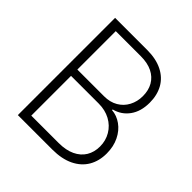

<svg xmlns="http://www.w3.org/2000/svg" viewBox="-189 -847 987 987"><g transform="rotate(45 304.5 -353.5)"><path d="M89.8 -707H323.2Q387.7 -707 433.1 -684.3Q478.5 -661.6 501.5 -620.4Q524.4 -579.1 524.4 -524.4Q524.4 -460.9 494.4 -419.4Q464.4 -377.9 414.1 -365.2V-360.4Q450.2 -357.9 482.2 -335.2Q514.2 -312.5 533.4 -273.2Q552.7 -233.9 552.7 -183.6Q552.7 -128.9 528.6 -87.6Q504.4 -46.4 456.8 -23.2Q409.2 0 339.8 0H89.8ZM502.9 -184.6Q502.9 -227.1 482.4 -261.7Q461.9 -296.4 425.3 -316.2Q388.7 -335.9 341.8 -335.9H140.6V-46.9H339.8Q392.1 -46.9 428.7 -64.2Q465.3 -81.5 484.1 -112.5Q502.9 -143.6 502.9 -184.6ZM475.6 -523.4Q475.6 -565.4 457.8 -596.4Q439.9 -627.4 405.8 -644.3Q371.6 -661.1 323.2 -661.1H140.6V-381.8H335Q377.9 -381.8 409.7 -400.4Q441.4 -418.9 458.5 -451.4Q475.6 -483.9 475.6 -523.4Z"/></g></svg>

Font: Pretendard ExtraLight
Style: Regular
Weight: 200
Designer: Base glyphs from Inter by Rasmus Andersson; Hangeul glyphs from Noto Sans CJK(Source Han Sans) by Jang Soo-young and Kan
Foundry: Kil Hyung-jin
Version: Version 1.309